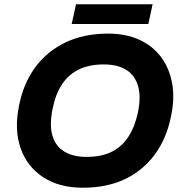

<svg xmlns="http://www.w3.org/2000/svg" viewBox="-20 -867 852 897"><path d="M367 10Q256 10 181 -39.5Q106 -89 76 -175.5Q46 -262 69 -374Q89 -476 143.5 -551Q198 -626 284.5 -668Q371 -710 486 -710Q568 -710 630.5 -681.5Q693 -653 732 -601Q771 -549 784 -478.5Q797 -408 779 -324Q759 -222 704.5 -147Q650 -72 565.5 -31Q481 10 367 10ZM384 -134Q454 -134 502 -158Q550 -182 580 -228.5Q610 -275 624 -340Q640 -417 624.5 -467Q609 -517 568.5 -541.5Q528 -566 465 -566Q396 -566 347.5 -542Q299 -518 269 -472Q239 -426 226 -360Q210 -283 225 -233Q240 -183 281 -158.5Q322 -134 384 -134ZM315 -755 335 -847H693L673 -755Z"/></svg>

Font: REM SemiBold
Style: Italic
Weight: 600
Italic angle: -11°
Designer: Octavio Pardo
Foundry: Ashler Design
Version: Version 1.005;gftools[0.9.28]